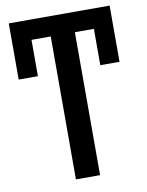

<svg xmlns="http://www.w3.org/2000/svg" viewBox="-85 -823 679 885"><g transform="rotate(-10 254.0 -381.0)"><path d="M18 -499H108V-669H198V0H311V-669H400V-499H490V-762H18Z"/></g></svg>

Font: Noto Sans UI SemiCondensed Medium
Style: Regular
Weight: 500
Width: 4
Designer: Monotype Design Team
Foundry: Monotype Imaging Inc.
Version: Version 1.901